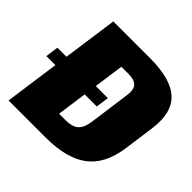

<svg xmlns="http://www.w3.org/2000/svg" viewBox="-189 -867 1034 1034"><g transform="rotate(45 328.0 -350.0)"><path d="M110 -700H390Q551 -700 617.5 -636Q684 -572 664 -436L640 -263Q621 -127 537.5 -63.5Q454 0 292 0H12ZM207 -142H308Q355 -142 379 -163.5Q403 -185 410 -233L442 -467Q450 -516 432 -537Q414 -558 367 -558H266L328 -663L240 -36ZM381 -387 371 -313H-13L-3 -387Z"/></g></svg>

Font: Pathway Extreme Condensed Black
Style: Italic
Weight: 900
Width: 3
Italic angle: -8°
Version: Version 1.001;gftools[0.9.26]